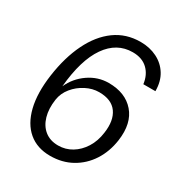

<svg xmlns="http://www.w3.org/2000/svg" viewBox="-174 -857 934 992"><g transform="rotate(30 293.0 -361.0)"><path d="M266.5 11Q189 11 137.8 -32.2Q86.5 -75.5 66.5 -156.5Q46.5 -237.5 62.5 -351Q79 -466.5 121 -552.5Q163 -638.5 228 -685.8Q293 -733 379 -733Q433.5 -733 477.2 -711.2Q521 -689.5 546.2 -648.8Q571.5 -608 571.5 -550.5H499.5Q493 -603 459.8 -634.8Q426.5 -666.5 370.5 -666.5Q276 -666.5 216.8 -581.5Q157.5 -496.5 142.5 -332Q169.5 -392 224 -429.5Q278.5 -467 342 -467Q442 -467 495.2 -405.5Q548.5 -344 533.5 -236Q523 -163 487 -107.5Q451 -52 394.5 -20.5Q338 11 266.5 11ZM276 -56Q319.5 -56 356.5 -78.2Q393.5 -100.5 418.5 -140.2Q443.5 -180 450.5 -232.5Q462 -310.5 429.8 -355.8Q397.5 -401 323 -401Q283.5 -401 245 -381.2Q206.5 -361.5 179.5 -328.2Q152.5 -295 146.5 -254.5Q138 -197 151 -152Q164 -107 196 -81.5Q228 -56 276 -56Z"/></g></svg>

Font: Public Sans Light
Style: Italic
Weight: 300
Italic angle: -8°
Designer: The Public Sans project authors (U.S. Web Design System). Libre Franklin designed by Pablo Impallari and Rodrigo Fuenzal
Version: Version 1.007; ttfautohint (v1.8.1) -l 8 -r 50 -G 200 -x 14 